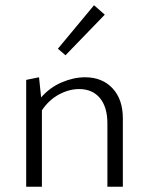

<svg xmlns="http://www.w3.org/2000/svg" viewBox="-20 -713 569 733"><path d="M230 -502 201 -527 339 -693 380 -657ZM449 -261V0H390V-242Q390 -304 361.5 -338.5Q333 -373 282 -373Q244 -373 205.5 -352.5Q167 -332 140 -292V0H80V-408L129 -418L137 -341Q170 -379 215.5 -398.5Q261 -418 305 -418Q370 -418 409.5 -376Q449 -334 449 -261Z"/></svg>

Font: Ysabeau Infant Semilight
Style: Regular
Weight: 300
Designer: Christian Thalmann (Catharsis Fonts)
Version: Version 0.003